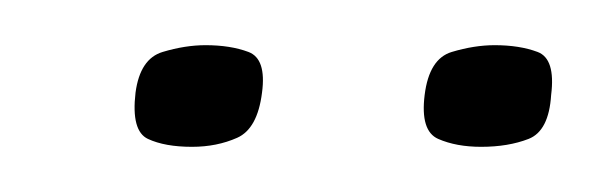

<svg xmlns="http://www.w3.org/2000/svg" viewBox="-20 -525 264 85"><path d="M193 -460Q182 -460 174 -463.5Q166 -467 168 -483Q170 -499 180 -502Q190 -505 199 -505Q210 -505 218 -502Q226 -499 224 -483Q223 -467 214 -463.5Q205 -460 193 -460ZM65 -460Q53 -460 45.5 -463.5Q38 -467 40 -484Q42 -499 52 -502Q62 -505 71 -505Q82 -505 90 -502Q98 -499 96 -484Q94 -468 85 -464Q76 -460 65 -460Z"/></svg>

Font: Genos Thin Light
Style: Italic
Weight: 300
Italic angle: -8°
Version: Version 1.010